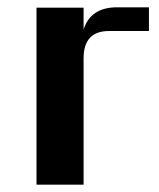

<svg xmlns="http://www.w3.org/2000/svg" viewBox="-20 -506 436 526"><path d="M301 -486H388V-421H278Q209 -421 209 -346V0H80V-485H209V-425Q228 -486 301 -486Z"/></svg>

Font: Sarpanch SemiBold
Style: Regular
Weight: 600
Designer: Manushi Parikh (Devanagari and Latin), Jyotish Sonowal (Devanagari)
Foundry: Indian Type Foundry
Version: Version 2.004;PS 1.0;hotconv 1.0.78;makeotf.lib2.5.61930; tt